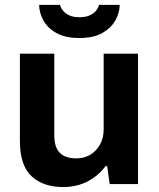

<svg xmlns="http://www.w3.org/2000/svg" viewBox="-20 -743 641 775"><path d="M234.2 12Q154.3 12 107.3 -31.8Q60.3 -75.6 60.3 -174.3V-526.4H199.1V-196.7Q199.1 -163 209.7 -142.4Q220.4 -121.9 240.4 -112.8Q260.5 -103.7 288.8 -103.7Q320 -103.7 344.8 -118.7Q369.6 -133.7 384 -160.2Q398.4 -186.6 398.4 -219.6V-526.4H537.1V0H422.7L412.7 -72.2H405.7Q378.2 -34.4 334.4 -11.2Q290.5 12 234.2 12ZM300.1 -589.6Q243.1 -589.6 207.1 -610Q171.1 -630.5 154.6 -661.6Q138 -692.8 138 -723.4H222.3Q224.5 -712.6 233.8 -700.7Q243.1 -688.8 259.5 -681.1Q275.9 -673.4 300.1 -673.4Q325.9 -673.4 343.1 -681.4Q360.2 -689.4 369.1 -701.4Q378 -713.4 379.2 -723.4H463.2Q463.2 -692.8 446.2 -661.6Q429.2 -630.5 393.5 -610Q357.9 -589.6 300.1 -589.6Z"/></svg>

Font: Archivo Variable SemiBold
Style: Regular
Weight: 600
Designer: Hector Gatti
Foundry: Omnibus-Type
Version: Version 2.001